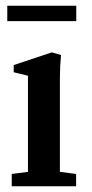

<svg xmlns="http://www.w3.org/2000/svg" viewBox="-20 -650 321 670"><path d="M5.4 -576.2V-629.9H246.1V-576.2ZM21 0V-43L77.6 -50.3V-385.7L27.8 -397.9V-422.9L160.6 -467.3L192.9 -458Q189 -418 189 -375V-50.3L245.6 -43V0Z"/></svg>

Font: Elstob 6pt SemiBold
Style: Regular
Weight: 600
Designer: Peter S. Baker
Version: Version 1.015